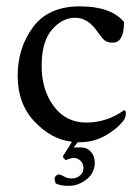

<svg xmlns="http://www.w3.org/2000/svg" viewBox="-20 -446 436 610"><path d="M189.5 62.5Q187.5 62.5 183.1 57.6Q178.7 52.7 181.2 48.3Q183.6 43.9 193.8 28.3Q204.1 12.7 208.5 4.4Q143.6 -2.9 89.8 -59.6Q36.1 -116.2 36.1 -205.1Q36.1 -293.9 85 -359.9Q133.8 -425.8 233.4 -425.8Q333 -425.8 374 -376Q374 -310.5 337.9 -310.5Q321.3 -310.5 312.5 -317.9Q303.7 -325.2 290 -344.7Q259.8 -389.6 218.8 -389.6Q177.7 -389.6 145 -351.6Q112.3 -313.5 112.3 -236.8Q112.3 -160.2 150.9 -108.4Q189.5 -56.6 254.4 -56.6Q319.3 -56.6 374 -95.7Q379.9 -95.7 379.9 -85.4Q379.9 -75.2 374 -65.4Q354.5 -38.1 316.4 -16.1Q278.3 5.9 233.4 5.9H227.1L213.9 22.5H238.3Q256.8 22.5 269 36.6Q281.2 50.8 281.2 70.3Q281.2 103.5 254.9 124Q228.5 144.5 198.7 144.5Q168.9 144.5 156.2 135.7L153.3 122.1Q153.3 117.2 157.7 112.8Q162.1 108.4 167.5 108.4Q172.9 108.4 183.6 114.7Q194.3 121.1 208.5 121.1Q222.7 121.1 233.9 111.8Q245.1 102.5 245.1 87.9Q245.1 73.2 235.4 64.5Q225.6 55.7 215.8 55.7Q206.1 55.7 189.5 62.5Z"/></svg>

Font: CrimsonText-Roman
Style: Roman
Weight: 400
Version: Version 0.13